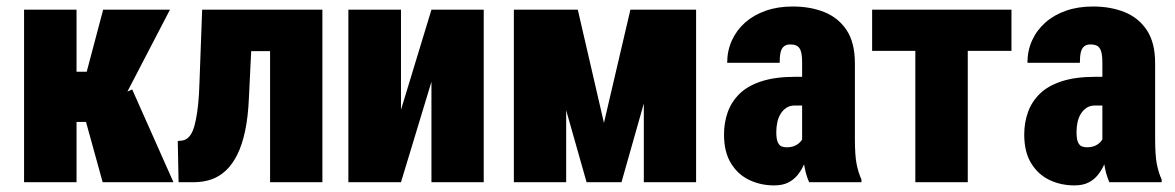

<svg xmlns="http://www.w3.org/2000/svg" viewBox="-20 -558 3598 588"><path d="M214.4 -528.3V0H53.7V-528.3ZM500.5 -528.3 321.8 -184.6H193.8L175.3 -338.4H245.6L295.9 -528.3ZM294.4 0 234.9 -215.3 384.8 -284.2 511.2 0Z M856 -528.3V-401.4H639.2V-528.3ZM967.3 -528.3V0H807.1V-528.3ZM599.1 -528.3H755.4L742.2 -256.3Q739.7 -199.7 730.7 -157.2Q721.7 -114.7 706.8 -84.7Q691.9 -54.7 671.9 -35.9Q651.9 -17.1 627.2 -8.5Q602.5 0 574.2 0H526.9L524.4 -126L539.6 -127.9Q548.8 -129.4 556.6 -136.7Q564.5 -144 570.1 -157.2Q575.7 -170.4 579.8 -190.9Q584 -211.4 586.9 -239.3Q589.8 -267.1 590.8 -303.2Z M1208 -221.7 1301.3 -528.3H1461.4V0H1301.3V-307.6L1208 0H1046.9V-528.3H1208Z M1829.6 -181.6 1910.6 -528.3H2033.2L1883.3 0H1776.4L1626.5 -528.3H1749.5ZM1713.9 -528.3V0H1553.7V-528.3ZM1951.7 0V-528.3H2111.8V0Z M2436.5 -132.8V-365.2Q2436.5 -387.7 2433.1 -399.7Q2429.7 -411.6 2422.1 -416.7Q2414.6 -421.9 2399.9 -421.9Q2388.2 -421.9 2380.9 -416Q2373.5 -410.2 2370.6 -397.9Q2367.7 -385.7 2367.7 -365.7H2207Q2207 -402.3 2221.2 -433.8Q2235.4 -465.3 2261.7 -488.8Q2288.1 -512.2 2325 -525.1Q2361.8 -538.1 2407.7 -538.1Q2461.9 -538.1 2504.9 -520.8Q2547.9 -503.4 2573 -465.3Q2598.1 -427.2 2598.1 -364.3V-133.3Q2598.1 -81.5 2603.5 -54.9Q2608.9 -28.3 2618.2 -8.3V0H2458Q2446.8 -24.4 2441.7 -59.8Q2436.5 -95.2 2436.5 -132.8ZM2454.6 -322.8 2455.6 -234.9H2414.1Q2398.9 -234.9 2388.2 -227.8Q2377.4 -220.7 2370.4 -209Q2363.3 -197.3 2360.4 -182.9Q2357.4 -168.5 2357.4 -153.3Q2357.4 -131.8 2362.1 -122.1Q2366.7 -112.3 2373.8 -109.6Q2380.9 -106.9 2389.6 -106.9Q2408.2 -106.9 2420.7 -115Q2433.1 -123 2438.5 -134.3Q2443.8 -145.5 2441.4 -153.3L2458 -88.9Q2449.7 -70.8 2441.9 -53.5Q2434.1 -36.1 2422.4 -21.7Q2410.6 -7.3 2393.6 1.2Q2376.5 9.8 2350.6 9.8Q2309.6 9.8 2274.7 -6.8Q2239.7 -23.4 2218.5 -58.1Q2197.3 -92.8 2197.3 -146Q2197.3 -182.6 2208.7 -214.6Q2220.2 -246.6 2245.1 -271Q2270 -295.4 2312.3 -309.1Q2354.5 -322.8 2415.5 -322.8Z M2943.8 -528.3V0H2783.2V-528.3ZM3077.6 -528.3V-402.3H2650.9V-528.3Z M3356 -132.8V-365.2Q3356 -387.7 3352.5 -399.7Q3349.1 -411.6 3341.6 -416.7Q3334 -421.9 3319.3 -421.9Q3307.6 -421.9 3300.3 -416Q3293 -410.2 3290 -397.9Q3287.1 -385.7 3287.1 -365.7H3126.5Q3126.5 -402.3 3140.6 -433.8Q3154.8 -465.3 3181.2 -488.8Q3207.5 -512.2 3244.4 -525.1Q3281.2 -538.1 3327.1 -538.1Q3381.3 -538.1 3424.3 -520.8Q3467.3 -503.4 3492.4 -465.3Q3517.6 -427.2 3517.6 -364.3V-133.3Q3517.6 -81.5 3522.9 -54.9Q3528.3 -28.3 3537.6 -8.3V0H3377.4Q3366.2 -24.4 3361.1 -59.8Q3356 -95.2 3356 -132.8ZM3374 -322.8 3375 -234.9H3333.5Q3318.4 -234.9 3307.6 -227.8Q3296.9 -220.7 3289.8 -209Q3282.7 -197.3 3279.8 -182.9Q3276.9 -168.5 3276.9 -153.3Q3276.9 -131.8 3281.5 -122.1Q3286.1 -112.3 3293.2 -109.6Q3300.3 -106.9 3309.1 -106.9Q3327.6 -106.9 3340.1 -115Q3352.5 -123 3357.9 -134.3Q3363.3 -145.5 3360.8 -153.3L3377.4 -88.9Q3369.1 -70.8 3361.3 -53.5Q3353.5 -36.1 3341.8 -21.7Q3330.1 -7.3 3313 1.2Q3295.9 9.8 3270 9.8Q3229 9.8 3194.1 -6.8Q3159.2 -23.4 3137.9 -58.1Q3116.7 -92.8 3116.7 -146Q3116.7 -182.6 3128.2 -214.6Q3139.6 -246.6 3164.6 -271Q3189.5 -295.4 3231.7 -309.1Q3273.9 -322.8 3335 -322.8Z"/></svg>

Font: Roboto Condensed Black
Style: Regular
Weight: 900
Designer: Christian Robertson
Foundry: Google
Version: Version 3.008; 2023